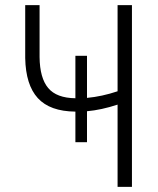

<svg xmlns="http://www.w3.org/2000/svg" viewBox="-20 -731 619 751"><path d="M134.8 -710.9V-507.8Q135.7 -425.8 168.5 -386.7Q201.2 -347.7 274.9 -346.7V-512.7H320.3V-348.1Q378.9 -353.5 439.9 -374V-710.9H496.1V0H439.9V-321.8Q376 -300.8 320.3 -295.9V-174.8H274.9V-294.4Q175.3 -295.4 127.9 -347.2Q80.6 -398.9 78.6 -503.9V-710.9Z"/></svg>

Font: MAUL Condensed Light
Style: Light
Weight: 300
Designer: MAUL
Version: Version 2.137; 2017; ttfautohint (v1.8.3)